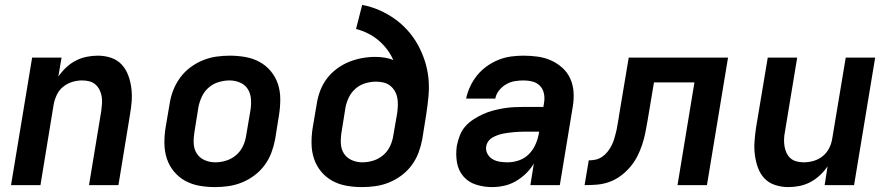

<svg xmlns="http://www.w3.org/2000/svg" viewBox="-20 -755 3640 783"><path d="M25 0 111 -520H231L218 -443Q232 -463 250 -480Q268 -497 289.5 -508Q311 -519 334 -523.5Q357 -528 379 -528Q407 -528 432.5 -519.5Q458 -511 475.5 -492.5Q493 -474 502.5 -449Q512 -424 515.5 -397Q519 -370 517 -342.5Q515 -315 510 -287L463 0H343L393 -303Q395 -318 396 -333Q397 -348 394.5 -362.5Q392 -377 385.5 -389.5Q379 -402 368.5 -411Q358 -420 344 -423.5Q330 -427 315 -427Q295 -427 275 -421Q255 -415 238 -401.5Q221 -388 212 -369Q203 -350 199 -330L145 0Z M857 8Q824 8 793 2.5Q762 -3 735.5 -17.5Q709 -32 689.5 -55.5Q670 -79 660.5 -108Q651 -137 650.5 -169Q650 -201 655 -233L672 -333Q676 -360 686.5 -387Q697 -414 714.5 -438Q732 -462 756 -480Q780 -498 807 -509Q834 -520 861.5 -524Q889 -528 917 -528Q949 -528 980.5 -522.5Q1012 -517 1038.5 -502.5Q1065 -488 1084.5 -464.5Q1104 -441 1113.5 -412Q1123 -383 1123 -351Q1123 -319 1118 -287L1102 -187Q1097 -160 1087 -133Q1077 -106 1059.5 -82Q1042 -58 1018 -40Q994 -22 967 -11Q940 0 912 4Q884 8 857 8ZM858 -93Q880 -93 902.5 -100Q925 -107 943 -122.5Q961 -138 971 -159.5Q981 -181 984 -203L1001 -303Q1005 -327 1003.5 -350Q1002 -373 991 -391Q980 -409 959.5 -418Q939 -427 916 -427Q894 -427 871 -420Q848 -413 830.5 -397.5Q813 -382 803 -360.5Q793 -339 789 -317L773 -217Q769 -193 770 -170Q771 -147 782.5 -129Q794 -111 814.5 -102Q835 -93 858 -93Z M1457 8Q1424 8 1393 2.5Q1362 -3 1335.5 -17.5Q1309 -32 1289.5 -55.5Q1270 -79 1260.5 -108Q1251 -137 1250.5 -169Q1250 -201 1255 -233L1272 -333Q1276 -359 1286 -385.5Q1296 -412 1313 -434.5Q1330 -457 1353.5 -474.5Q1377 -492 1403 -502.5Q1429 -513 1456 -518Q1483 -523 1510 -523Q1529 -523 1548.5 -520Q1568 -517 1584 -510Q1574 -533 1558.5 -553.5Q1543 -574 1523.5 -590.5Q1504 -607 1481 -618.5Q1458 -630 1432 -637L1457 -735Q1494 -728 1527 -713.5Q1560 -699 1589 -678.5Q1618 -658 1641.5 -632Q1665 -606 1682.5 -575Q1700 -544 1711.5 -509.5Q1723 -475 1727 -438.5Q1731 -402 1727.5 -363.5Q1724 -325 1718 -287L1702 -187Q1697 -160 1687 -133Q1677 -106 1659.5 -82Q1642 -58 1618 -40Q1594 -22 1567 -11Q1540 0 1512 4Q1484 8 1457 8ZM1458 -93Q1480 -93 1502.5 -100Q1525 -107 1543 -122.5Q1561 -138 1571 -159.5Q1581 -181 1584 -203L1600 -295Q1602 -311 1602.5 -326.5Q1603 -342 1600 -357Q1597 -372 1589.5 -384.5Q1582 -397 1570.5 -406Q1559 -415 1544 -418.5Q1529 -422 1513 -422Q1492 -422 1470 -415.5Q1448 -409 1430.5 -394Q1413 -379 1403 -358.5Q1393 -338 1389 -317L1373 -217Q1369 -193 1370 -170Q1371 -147 1382.5 -129Q1394 -111 1414.5 -102Q1435 -93 1458 -93Z M1987 8Q1953 8 1921.5 -2Q1890 -12 1869.5 -36Q1849 -60 1843.5 -93Q1838 -126 1843 -160Q1847 -181 1855 -202Q1863 -223 1877.5 -239.5Q1892 -256 1911.5 -268.5Q1931 -281 1951 -290Q1971 -299 1992 -304.5Q2013 -310 2034.5 -313.5Q2056 -317 2077 -318Q2098 -319 2118 -319H2196L2199 -338Q2202 -356 2198 -374.5Q2194 -393 2181.5 -405.5Q2169 -418 2151.5 -422.5Q2134 -427 2115 -427Q2097 -427 2079 -424Q2061 -421 2044.5 -411.5Q2028 -402 2015.5 -386.5Q2003 -371 2000 -353H1881Q1886 -378 1897.5 -402.5Q1909 -427 1926 -448Q1943 -469 1965.5 -485Q1988 -501 2013 -511Q2038 -521 2063.5 -524.5Q2089 -528 2114 -528Q2144 -528 2173 -524Q2202 -520 2227.5 -508.5Q2253 -497 2273.5 -478.5Q2294 -460 2305.5 -434.5Q2317 -409 2319 -380Q2321 -351 2316 -321L2263 0H2143L2157 -88Q2144 -66 2125 -47.5Q2106 -29 2083.5 -16Q2061 -3 2036 2.5Q2011 8 1987 8ZM2050 -93Q2073 -93 2096.5 -101Q2120 -109 2137.5 -127Q2155 -145 2164.5 -167.5Q2174 -190 2178 -213L2179 -218H2118Q2108 -218 2097 -217.5Q2086 -217 2075 -216Q2064 -215 2053 -213.5Q2042 -212 2031.5 -210Q2021 -208 2010 -204Q1999 -200 1989 -194.5Q1979 -189 1972 -179.5Q1965 -170 1963 -159Q1960 -143 1967.5 -128.5Q1975 -114 1988.5 -106Q2002 -98 2018 -95.5Q2034 -93 2050 -93Z M2364 0 2381 -101Q2395 -101 2409 -104Q2423 -107 2435.5 -115.5Q2448 -124 2457.5 -136Q2467 -148 2474 -161.5Q2481 -175 2485 -189Q2489 -203 2492.5 -217Q2496 -231 2498 -245Q2500 -259 2503 -273Q2503 -275 2503.5 -277Q2504 -279 2504 -281L2544 -520H2949L2863 0H2743L2812 -419H2647L2621 -264Q2617 -240 2612 -215Q2607 -190 2599 -165.5Q2591 -141 2579 -117.5Q2567 -94 2549.5 -73.5Q2532 -53 2510 -37Q2488 -21 2463.5 -12.5Q2439 -4 2414 -2Q2389 0 2364 0Z M3195 8Q3167 8 3141 -0.5Q3115 -9 3097.5 -27.5Q3080 -46 3071 -71Q3062 -96 3058.5 -123Q3055 -150 3057 -177.5Q3059 -205 3063 -233L3111 -520H3231L3181 -217Q3178 -202 3177.5 -187Q3177 -172 3179.5 -157.5Q3182 -143 3188 -130.5Q3194 -118 3204.5 -109Q3215 -100 3229.5 -96.5Q3244 -93 3259 -93Q3278 -93 3298.5 -99Q3319 -105 3335.5 -118.5Q3352 -132 3361.5 -151Q3371 -170 3374 -190L3429 -520H3549L3463 0H3343L3355 -77Q3342 -57 3323.5 -40Q3305 -23 3284 -12Q3263 -1 3240 3.5Q3217 8 3195 8Z"/></svg>

Font: Iosevka SS04 Extended
Style: Bold Italic
Weight: 700
Width: 7
Italic angle: -9°
Monospace: yes
Designer: Belleve Invis
Foundry: Belleve Invis
Version: Version 19.0.0; ttfautohint (v1.8.4)